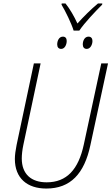

<svg xmlns="http://www.w3.org/2000/svg" viewBox="-20 -1081 645 1111"><path d="M406 -904H439C469 -949 532 -1015 571 -1054L572 -1061H547C506 -1027 462 -983 428 -945C410 -985 384 -1030 359 -1061H337L336 -1054C359 -1016 393 -946 406 -904ZM334 -798C355 -798 366 -823 366 -844C366 -859 359 -869 344 -869C321 -869 311 -844 311 -824C311 -808 319 -798 334 -798ZM482 -798C503 -798 515 -823 515 -844C515 -859 507 -869 492 -869C469 -869 459 -844 459 -824C459 -808 467 -798 482 -798ZM248 10C388 10 468 -76 503 -241L605 -714H566L465 -245C434 -100 366 -26 250 -26C161 -26 106 -73 106 -164C106 -185 109 -214 115 -242L215 -714H176L76 -242C70 -212 66 -184 66 -161C66 -50 137 10 248 10Z"/></svg>

Font: Noto Sans SemiCondensed ExtraLight
Style: Italic
Weight: 200
Width: 4
Italic angle: -12°
Designer: Monotype Design Team
Foundry: Monotype Imaging Inc.
Version: Version 2.013